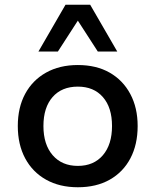

<svg xmlns="http://www.w3.org/2000/svg" viewBox="-20 -780 655 809"><path d="M308 9Q231 9 174 -23Q117 -55 86 -113Q55 -171 55 -249Q55 -327 86 -384.5Q117 -442 174 -474Q231 -506 308 -506Q386 -506 442 -474Q498 -442 529 -384Q560 -326 560 -249Q560 -171 529.5 -113Q499 -55 442.5 -23Q386 9 308 9ZM308 -81Q375 -81 413.5 -126Q452 -171 452 -249Q452 -327 413.5 -371Q375 -415 308 -415Q240 -415 201.5 -371Q163 -327 163 -249Q163 -171 202 -126Q241 -81 308 -81ZM142 -563 256 -760H360L474 -563H392L308 -693L224 -563Z"/></svg>

Font: Nunito Sans 8pt SemiBold
Style: Regular
Weight: 600
Version: Version 3.101;gftools[0.9.27]